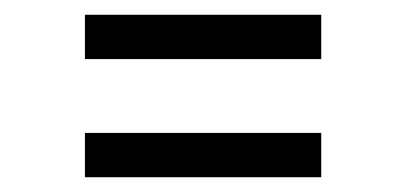

<svg xmlns="http://www.w3.org/2000/svg" viewBox="-20 -455 550 260"><path d="M415 -275V-215H95V-275ZM415 -435V-375H95V-435Z"/></svg>

Font: Unica One
Style: Regular
Weight: 400
Designer: Eduardo Rodriguez Tunni
Foundry: Eduardo Rodriguez Tunni
Version: Version 1.001